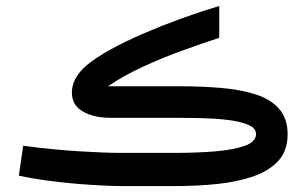

<svg xmlns="http://www.w3.org/2000/svg" viewBox="-20 -627 1032 647"><path d="M570.8 0H390.6Q368.7 0 329.8 -1.7Q291 -3.4 242.7 -7.3Q194.3 -11.2 142.6 -18.1Q90.8 -24.9 43.5 -35.2L58.1 -135.7Q158.7 -122.6 245.8 -117.2Q333 -111.8 385.7 -111.8H570.3Q643.1 -111.8 705.1 -116.9Q767.1 -122.1 804.9 -135.7Q842.8 -149.4 842.8 -175.3Q842.8 -195.8 815.2 -207Q787.6 -218.3 745.4 -223.1Q703.1 -228 657.7 -229Q612.3 -230 577.1 -230H352.5Q295.4 -230 258.8 -251.5Q222.2 -272.9 222.2 -314.9Q222.2 -341.8 236.3 -365.5Q250.5 -389.2 273.4 -408.2Q305.7 -434.6 355.2 -461.7Q404.8 -488.8 464.8 -514.6Q524.9 -540.5 590.1 -564.2Q655.3 -587.9 718.8 -606.9V-499.5Q658.2 -480 590.1 -455.1Q522 -430.2 458 -400.4Q394 -370.6 344.2 -336.4H577.6Q658.2 -336.4 726.1 -330.6Q793.9 -324.7 844 -308.1Q894 -291.5 921.6 -259Q949.2 -226.6 949.2 -173.8Q949.2 -118.7 917.5 -84.5Q885.7 -50.3 831.8 -32Q777.8 -13.7 710.2 -6.8Q642.6 0 570.8 0Z"/></svg>

Font: Vazirmatn RD UI Medium
Style: Regular
Weight: 500
Designer: Saber Rastikerdar
Foundry: Saber Rastikerdar
Version: Version 33.003